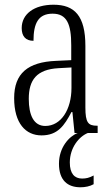

<svg xmlns="http://www.w3.org/2000/svg" viewBox="-20 -564 469 814"><path d="M156 10C225 10 253 -32 283 -89H287L296 0H309C273 14 230 61 230 130C230 201 267 230 321 230C341 230 361 226 377 217V180C358 190 345 193 328 193C296 193 276 172 276 125C276 62 315 15 352 0H394V-31H391C354 -31 342 -44 342 -108V-369C342 -497 296 -544 207 -544C124 -544 72 -504 72 -445C72 -410 89 -391 122 -391C122 -466 143 -506 203 -506C264 -506 282 -461 282 -372V-309L218 -306C98 -301 40 -253 40 -148C40 -41 89 10 156 10ZM172 -30C123 -30 102 -76 102 -145C102 -225 135 -270 229 -275L283 -278V-191C283 -100 239 -30 172 -30Z"/></svg>

Font: Noto Serif Thai ExtraCondensed Light
Style: Regular
Weight: 300
Width: 2
Designer: Monotype Design Team
Foundry: Monotype Imaging Inc.
Version: Version 2.002